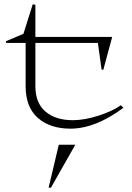

<svg xmlns="http://www.w3.org/2000/svg" viewBox="-20 -573 607 885"><path d="M6.8 -382.8 87.9 -417 130.9 -553.2 143.1 -550.8V-402.8H497.1L456.1 -251L448.2 -252.9L431.2 -375H143.1V-175.8Q143.1 -98.1 189.7 -58.6Q236.3 -19 315.9 -19Q367.7 -19 432.4 -39.3Q497.1 -59.6 537.1 -87.9L548.8 -76.2Q419.9 20 304.2 20Q210.9 20 154.5 -29.5Q98.1 -79.1 98.1 -175.8V-375H8.8ZM204.1 292 251 94.2H327.1L214.8 292Z"/></svg>

Font: Halibut Exp Thin
Style: Regular
Weight: 250
Width: 7
Designer: Matteo Maggi
Foundry: Collletttivo
Version: Version 3.080 | FøM Fix